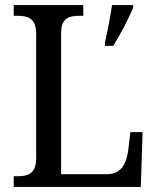

<svg xmlns="http://www.w3.org/2000/svg" viewBox="-20 -734 617 754"><path d="M34 0H533L540 -215H492L483 -140C476 -92 456 -50 401 -50H220V-605C220 -663 251 -672 293 -672H307V-714H34V-672H48C89 -672 122 -663 122 -601V-113C122 -51 89 -42 50 -42H34ZM392 -567V-554H425C451 -596 486 -662 503 -704V-714H420C413 -666 402 -611 392 -567Z"/></svg>

Font: Noto Serif Bengali SemiCondensed
Style: Regular
Weight: 400
Width: 4
Designer: Juan Bruce, Universal Thirst, Indian Type Foundry and the Monotype Design Team.
Foundry: Monotype Imaging Inc.
Version: Version 2.003